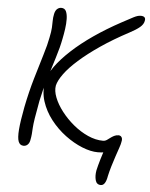

<svg xmlns="http://www.w3.org/2000/svg" viewBox="-59 -758 767 984"><g transform="rotate(5 324.5 -266.5)"><path d="M497 177Q475 177 469 154.5Q463 132 468 104Q473 81 483.5 45.5Q494 10 505 -23L524 0Q513 4 502 7.5Q491 11 467 11Q430 11 385.5 -7Q341 -25 298 -57Q255 -89 221.5 -132Q188 -175 172 -225Q156 -275 167 -329Q174 -364 203.5 -405Q233 -446 281 -490.5Q329 -535 392 -578.5Q455 -622 529 -662Q566 -682 588 -693.5Q610 -705 625 -705Q639 -705 645 -699Q651 -693 648 -680Q645 -663 627.5 -648Q610 -633 576 -615Q495 -572 432 -529Q369 -486 324 -446Q279 -406 254 -371.5Q229 -337 223 -311Q218 -284 231.5 -249.5Q245 -215 272 -180Q299 -145 334.5 -115.5Q370 -86 410 -68Q450 -50 489 -50Q499 -50 507 -55.5Q515 -61 523.5 -67.5Q532 -74 542.5 -79.5Q553 -85 566 -85Q572 -85 577 -81.5Q582 -78 584 -70.5Q586 -63 583 -52Q582 -43 575 -22.5Q568 -2 559 24.5Q550 51 542 78Q534 105 529 128Q525 152 517 164.5Q509 177 497 177ZM85 11Q66 11 58.5 -8Q51 -27 54.5 -70.5Q58 -114 72 -187Q88 -267 108.5 -337Q129 -407 146 -462.5Q163 -518 169 -552Q176 -585 177 -605Q178 -625 178 -641Q178 -657 182 -676Q186 -694 195.5 -702Q205 -710 216 -710Q234 -710 241 -695Q248 -680 248.5 -655.5Q249 -631 245 -603.5Q241 -576 236 -552Q228 -509 210.5 -453.5Q193 -398 175 -338.5Q157 -279 146 -225Q135 -167 130 -134.5Q125 -102 124 -84Q123 -66 122 -52.5Q121 -39 117 -19Q114 -5 105.5 3Q97 11 85 11Z"/></g></svg>

Font: Shantell Sans Light
Style: Italic
Weight: 300
Italic angle: -11°
Designer: Stephen Nixon, Anya Danilova, Shantell Martin
Foundry: Arrow Type
Version: Version 1.008;[ac192a2d6]